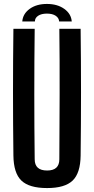

<svg xmlns="http://www.w3.org/2000/svg" viewBox="-20 -946 477 974"><path d="M219 8Q128 8 88.5 -30Q49 -68 48 -157Q44 -478 48 -800H156Q154 -640 154 -469Q154 -298 156 -138Q156 -81 219 -81Q281 -81 281 -138Q282 -298 282.5 -469Q283 -640 281 -800H389Q393 -478 389 -157Q388 -68 348.5 -30Q309 8 219 8ZM93 -837Q96 -876 130.5 -901Q165 -926 218 -926Q271 -926 306 -901Q341 -876 344 -837H280Q279 -855 262.5 -866Q246 -877 218 -877Q190 -877 173.5 -866Q157 -855 157 -837Z"/></svg>

Font: Big Shoulders Display
Style: Bold
Weight: 700
Designer: Patric King
Foundry: XO Type Co
Version: Version 1.000; ttfautohint (v1.8.2)